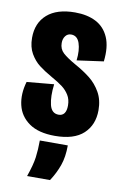

<svg xmlns="http://www.w3.org/2000/svg" viewBox="-85 -589 537 846"><g transform="rotate(10 183.5 -166.5)"><path d="M23.8 -200.7 145.2 -211.8Q138.3 -156.2 147.2 -119.6Q156 -83 187.7 -83Q204 -83 212.8 -94.8Q221.5 -106.7 221.5 -130Q221.5 -157 209.5 -176.4Q197.5 -195.8 179.2 -209.8Q160.8 -223.8 128.3 -242Q93.5 -261.8 70.3 -279.8Q47.2 -297.7 30.4 -326.6Q13.7 -355.5 13.7 -396.8Q13.7 -463.3 57.2 -501.4Q100.7 -539.5 181.5 -539.5Q237 -539.5 275.6 -519.3Q314.2 -499.2 332.6 -456.9Q351 -414.7 343.3 -349L224.3 -332.5Q229.8 -379 219.3 -409.8Q208.8 -440.7 181.3 -440.7Q165.3 -440.7 155.8 -428.2Q146.3 -415.8 146.3 -396.8Q146.3 -369.8 164.7 -352.9Q183 -336 222.2 -313.8Q261.3 -292.2 290.1 -269.4Q318.8 -246.7 338.2 -212.8Q357.5 -179 357.5 -133Q357.5 -67.2 315.2 -27.8Q272.8 11.7 187.2 11.7Q114 11.7 71.9 -17.9Q29.8 -47.5 18.5 -96Q7.2 -144.5 23.8 -200.7ZM126 43.2H251.2Q251.2 95.2 237.5 133.5Q223.8 171.8 200.5 207.2H98Q116.8 153.8 121.4 118.9Q126 84 126 43.2Z"/></g></svg>

Font: Bricolage Grotesque 96pt Condensed ExBd
Style: Regular
Weight: 800
Width: 3
Designer: Mathieu Triay
Foundry: Atelier Triay
Version: Version 1.001;Glyphs 3.2 (3207)